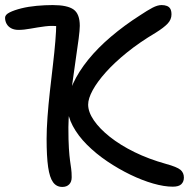

<svg xmlns="http://www.w3.org/2000/svg" viewBox="-22 -728 766 758"><path d="M660 9Q626 9 582.5 -3.5Q539 -16 492.5 -38.5Q446 -61 401.5 -91Q357 -121 321.5 -156.5Q286 -192 265.5 -230.5Q245 -269 245 -306Q245 -351 266.5 -398Q288 -445 326 -492Q364 -539 416.5 -583.5Q469 -628 530 -667Q560 -687 580 -697.5Q600 -708 616 -708Q628 -708 637 -704.5Q646 -701 650.5 -693Q655 -685 655 -671Q655 -651 640 -635Q625 -619 593 -599Q529 -561 479.5 -521Q430 -481 396 -443Q362 -405 344 -372Q326 -339 326 -315Q326 -286 348.5 -253Q371 -220 412 -187.5Q453 -155 509 -127.5Q565 -100 633 -81Q677 -69 690.5 -57.5Q704 -46 704 -27Q704 -11 694 -1Q684 9 660 9ZM224 10Q201 10 187.5 -8.5Q174 -27 168 -68.5Q162 -110 162 -180Q162 -217 165.5 -265.5Q169 -314 175 -367.5Q181 -421 187 -472Q193 -523 196.5 -565.5Q200 -608 200 -634L218 -623Q187 -628 156.5 -624Q126 -620 99 -615Q72 -610 51 -610Q34 -610 22 -616.5Q10 -623 4 -634Q-2 -645 -2 -658Q-2 -670 16 -679Q34 -688 62 -695Q90 -702 123 -705Q156 -708 186 -708Q244 -708 268.5 -690.5Q293 -673 293 -626Q293 -610 288.5 -575Q284 -540 277 -493.5Q270 -447 263.5 -397.5Q257 -348 252.5 -303Q248 -258 248 -226Q248 -173 250 -142.5Q252 -112 254.5 -94Q257 -76 259 -62Q261 -48 261 -28Q261 -10 251 0Q241 10 224 10Z"/></svg>

Font: Shantell Sans
Style: Regular
Weight: 400
Designer: Stephen Nixon, Anya Danilova, Shantell Martin
Foundry: Arrow Type
Version: Version 1.008;[ac192a2d6]